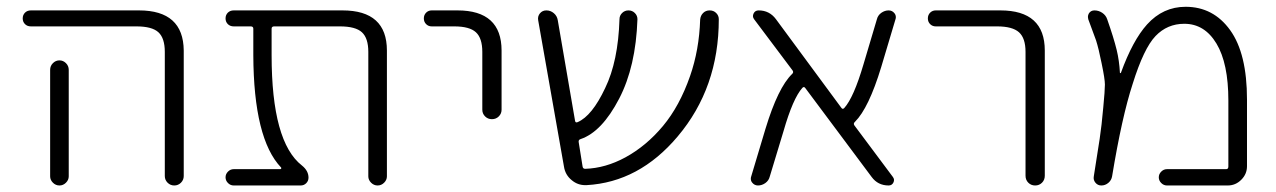

<svg xmlns="http://www.w3.org/2000/svg" viewBox="-20 -576 3815 574"><path d="M72.3 -497.1Q61.5 -497.1 54.7 -503.9Q47.9 -510.7 47.9 -521Q47.9 -531.2 54.7 -538.1Q61.5 -544.9 72.3 -544.9H395.5Q528.3 -544.9 529.3 -424.8V-49.8Q529.3 -38.1 521 -29.8Q512.7 -21.5 501 -21.5Q489.3 -21.5 481 -29.8Q472.7 -38.1 472.7 -49.8V-420.9Q472.7 -461.9 453.6 -479.5Q434.6 -497.1 387.7 -497.1ZM185.5 -367.2V-72.3V-48.8Q185.5 -38.1 177.2 -29.8Q168.9 -21.5 157.7 -21.5Q146.5 -21.5 138.2 -29.8Q129.9 -38.1 129.9 -48.8V-72.3V-367.2Q129.9 -378.9 138.2 -387.2Q146.5 -395.5 157.7 -395.5Q168.9 -395.5 177.2 -387.2Q185.5 -378.9 185.5 -367.2Z M1136.7 -48.8Q1136.7 -38.1 1128.4 -29.8Q1120.1 -21.5 1108.9 -21.5Q1097.7 -21.5 1089.4 -29.8Q1081.1 -38.1 1081.1 -48.8V-420.9Q1081.1 -461.9 1062 -479.5Q1043 -497.1 996.1 -497.1H799.8Q792 -497.1 792 -490.2V-411.1Q792 -151.4 882.8 -81.1Q902.3 -65.4 902.3 -44.9Q902.3 -35.2 895.5 -28.3Q888.7 -21.5 878.9 -21.5H678.7Q668.9 -21.5 661.6 -28.8Q654.3 -36.1 654.3 -45.9Q654.3 -55.7 661.6 -63Q668.9 -70.3 678.7 -70.3H817.4Q820.3 -70.3 820.8 -72.3Q821.3 -74.2 820.3 -75.2Q738.3 -161.1 737.3 -411.1V-490.2Q737.3 -497.1 729.5 -497.1H678.7Q668 -497.1 661.1 -503.9Q654.3 -510.7 654.3 -521Q654.3 -531.2 661.1 -538.1Q668 -544.9 678.7 -544.9H1003.9Q1136.7 -544.9 1136.7 -424.8Z M1270.5 -497.1Q1260.7 -497.1 1253.9 -503.9Q1247.1 -510.7 1247.1 -521Q1247.1 -531.2 1253.9 -538.1Q1260.7 -544.9 1270.5 -544.9H1347.7Q1479.5 -544.9 1479.5 -424.8V-248Q1479.5 -236.3 1471.2 -228Q1462.9 -219.7 1450.7 -219.7Q1438.5 -219.7 1430.2 -228Q1421.9 -236.3 1421.9 -248V-420.9Q1421.9 -461.9 1402.8 -479.5Q1383.8 -497.1 1337.9 -497.1Z M2121.1 -537.1Q2128.9 -529.3 2128.9 -518.6Q2128.9 -313.5 2005.9 -168Q1890.6 -31.2 1733.4 -22.5Q1731.4 -22.5 1729.5 -22.5Q1707 -22.5 1689.5 -37.1Q1669.9 -52.7 1666 -78.1L1588.9 -515.6Q1586.9 -527.3 1594.2 -536.1Q1601.6 -544.9 1613.3 -544.9Q1626 -544.9 1635.7 -536.6Q1645.5 -528.3 1647.5 -515.6L1699.2 -214.8Q1700.2 -208 1707 -210.9Q1750 -229.5 1789.1 -312.5Q1828.1 -392.6 1832 -518.6Q1832 -529.3 1839.8 -537.1Q1847.7 -544.9 1858.9 -544.9Q1870.1 -544.9 1877.9 -537.1Q1885.7 -529.3 1885.7 -518.6Q1880.9 -377 1831.1 -281.2Q1779.3 -181.6 1715.8 -160.2Q1709 -158.2 1710 -151.4L1721.7 -78.1Q1722.7 -71.3 1729.5 -71.3Q1790 -73.2 1849.6 -105.5Q1912.1 -139.6 1961.9 -199.2Q2011.7 -258.8 2043 -348.6Q2070.3 -426.8 2073.2 -517.6Q2074.2 -529.3 2082 -537.1Q2089.8 -544.9 2101.6 -544.9Q2113.3 -544.9 2121.1 -537.1Z M2649.4 -46.9Q2655.3 -39.1 2650.9 -30.3Q2646.5 -21.5 2636.7 -21.5Q2604.5 -21.5 2585.9 -46.9L2387.7 -312.5Q2383.8 -318.4 2378.9 -313.5Q2350.6 -282.2 2322.3 -183.6L2281.2 -47.9Q2278.3 -36.1 2268.1 -28.8Q2257.8 -21.5 2246.1 -21.5Q2235.4 -21.5 2228.5 -30.3Q2224.6 -35.2 2224.6 -42Q2224.6 -44.9 2225.6 -47.9L2268.6 -191.4Q2305.7 -313.5 2347.7 -354.5Q2353.5 -359.4 2349.6 -365.2L2234.4 -518.6Q2228.5 -526.4 2232.9 -535.6Q2237.3 -544.9 2248 -544.9Q2280.3 -544.9 2299.8 -518.6L2495.1 -253.9Q2499 -248 2503.9 -252.9Q2532.2 -284.2 2561.5 -383.8L2601.6 -518.6Q2604.5 -530.3 2614.7 -537.6Q2625 -544.9 2636.7 -544.9Q2647.5 -544.9 2654.3 -536.1Q2658.2 -531.2 2658.2 -524.4Q2658.2 -521.5 2657.2 -518.6L2614.3 -375Q2577.1 -252.9 2536.1 -211.9Q2530.3 -207 2534.2 -201.2Z M2777.3 -497.1Q2767.6 -497.1 2760.7 -503.9Q2753.9 -510.7 2753.9 -521Q2753.9 -531.2 2760.7 -538.1Q2767.6 -544.9 2777.3 -544.9H2970.7Q3103.5 -544.9 3103.5 -424.8V-50.8Q3103.5 -38.1 3095.2 -29.8Q3086.9 -21.5 3074.7 -21.5Q3062.5 -21.5 3054.2 -29.8Q3045.9 -38.1 3045.9 -50.8V-420.9Q3045.9 -461.9 3026.4 -479.5Q3006.8 -497.1 2960.9 -497.1Z M3468.8 -21.5Q3459 -21.5 3451.7 -28.8Q3444.3 -36.1 3444.3 -45.9Q3444.3 -55.7 3451.7 -63Q3459 -70.3 3468.8 -70.3H3645.5Q3652.3 -70.3 3652.3 -78.1V-275.4Q3652.3 -386.7 3616.7 -445.8Q3581.1 -504.9 3520.5 -504.9Q3469.7 -504.9 3434.6 -468.3Q3399.4 -431.6 3366.2 -325.2Q3334 -226.6 3304.7 -48.8Q3302.7 -37.1 3293.5 -29.3Q3284.2 -21.5 3272.5 -21.5Q3261.7 -21.5 3254.9 -29.8Q3248 -38.1 3250 -48.8Q3262.7 -127.9 3267.6 -161.1Q3273.4 -199.2 3278.3 -254.9Q3283.2 -305.7 3283.2 -323.2Q3283.2 -339.8 3273.4 -386.7Q3264.6 -430.7 3256.8 -455.1Q3250 -473.6 3233.4 -518.6Q3232.4 -522.5 3232.4 -525.4Q3232.4 -531.2 3235.4 -536.1Q3241.2 -544.9 3252 -544.9Q3264.6 -544.9 3275.4 -537.6Q3286.1 -530.3 3290 -518.6Q3309.6 -462.9 3318.4 -426.8Q3326.2 -394.5 3328.1 -358.4Q3328.1 -357.4 3329.1 -357.4Q3330.1 -357.4 3331.1 -358.4Q3366.2 -455.1 3409.2 -502.9Q3457 -555.7 3524.4 -555.7Q3607.4 -555.7 3657.7 -485.8Q3708 -416 3708 -278.3V-79.1Q3708 -55.7 3690.9 -38.6Q3673.8 -21.5 3650.4 -21.5Z"/></svg>

Font: Gen Jyuu Gothic P Light
Style: Regular
Weight: 200
Designer: [Source Han Sans]
Ryoko NISHIZUKA  (kana & ideographs); Paul D. Hunt (Latin, Greek & Cyrillic); Wenlong ZHANG  (bopomofo
Version: Version 1.002.20150607